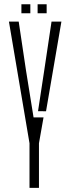

<svg xmlns="http://www.w3.org/2000/svg" viewBox="-20 -904 338 924"><path d="M122 0V-214.5L23 -800H70L105 -566L141.5 -339H189.5L167.5 -214.5V0ZM163 -369 193 -566 228 -800H275.5L201.5 -368.5ZM161 -840V-883.5H204.5V-840ZM83 -840V-883.5H126V-840Z"/></svg>

Font: Big Shoulders Stencil Display Thin Light
Style: Regular
Weight: 300
Version: Version 2.001